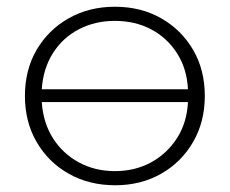

<svg xmlns="http://www.w3.org/2000/svg" viewBox="-20 -546 683 570"><path d="M321 -526Q398 -526 458 -492Q518 -458 553 -398.5Q588 -339 588 -261Q588 -184 553 -124Q518 -64 458 -30Q398 4 322 4Q245 4 184.5 -30Q124 -64 89 -124Q54 -184 54 -261Q54 -339 89 -398.5Q124 -458 184.5 -492Q245 -526 321 -526ZM321 -484Q262 -484 214 -459Q166 -434 137 -388Q108 -342 104 -281H538Q535 -342 505.5 -388Q476 -434 428.5 -459Q381 -484 321 -484ZM321 -38Q381 -38 428.5 -64Q476 -90 505.5 -136Q535 -182 538 -243H104Q108 -182 137 -136Q166 -90 214 -64Q262 -38 321 -38Z"/></svg>

Font: Modern
Style: Regular
Weight: 300
Designer: Julieta Ulanovsky
Foundry: Julieta Ulanovsky
Version: Version 8.000